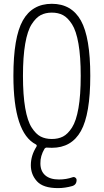

<svg xmlns="http://www.w3.org/2000/svg" viewBox="-20 -760 540 1000"><path d="M308.1 -681.2Q283.2 -694.3 250 -694.3Q216.8 -694.3 191.9 -681.2Q167 -668 145 -633.8Q123 -599.6 111.3 -532.2Q99.6 -464.8 99.6 -364.7Q99.6 -264.6 111.3 -197.3Q123 -129.9 145 -95.7Q167 -61.5 191.9 -48.8Q216.8 -36.1 250 -36.1Q283.2 -36.1 308.1 -48.8Q333 -61.5 355 -95.7Q377 -129.9 388.7 -197.3Q400.4 -264.6 400.4 -364.7Q400.4 -464.8 388.7 -532.2Q377 -599.6 355 -633.8Q333 -668 308.1 -681.2ZM167 -7.8Q49.8 -67.4 49.8 -365.2Q49.8 -565.4 98.6 -652.8Q147.5 -740.2 250 -740.2Q352.5 -740.2 401.4 -652.8Q450.2 -565.4 450.2 -365.2Q450.2 -165 401.4 -77.6Q352.5 9.8 250 9.8Q233.4 9.8 224.6 8.8Q217.8 7.8 211.9 14.6Q189.5 52.7 190.4 90.8Q190.4 130.9 215.3 152.8Q240.2 174.8 287.1 174.8Q325.2 174.8 358.4 163.1Q365.2 160.2 372.1 165Q378.9 169.9 378.9 177.7Q378.9 202.1 356.4 209Q318.4 219.7 282.2 219.7Q205.1 219.7 172.9 184.6Q140.6 149.4 140.6 100.6Q140.6 49.8 169.9 3.9Q173.8 -3.9 167 -7.8Z"/></svg>

Font: Rounded Mgen+ 1m light
Style: Regular
Weight: 200
Designer: [Source Han Sans]
Ryoko NISHIZUKA  (kana & ideographs); Paul D. Hunt (Latin, Greek & Cyrillic); Wenlong ZHANG  (bopomofo
Version: Version 1.059.20150602